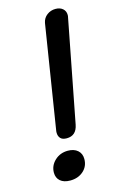

<svg xmlns="http://www.w3.org/2000/svg" viewBox="-113 -757 497 815"><g transform="rotate(-15 135.5 -350.0)"><path d="M87 -201Q87 -208 88 -212L160 -664Q164 -685 180.5 -697.5Q197 -710 218 -710Q238 -710 250 -699.5Q262 -689 262 -672Q262 -666 261 -663L174 -213Q165 -167 123 -167Q104 -167 95.5 -176.5Q87 -186 87 -201ZM32 -40Q32 -71 55.5 -93Q79 -115 113 -115Q140 -115 156 -101Q172 -87 172 -63Q172 -31 149 -10.5Q126 10 91 10Q63 10 47.5 -3.5Q32 -17 32 -40Z"/></g></svg>

Font: Kodchasan Medium
Style: Italic
Weight: 500
Italic angle: -10°
Version: Version 1.000; ttfautohint (v1.6)